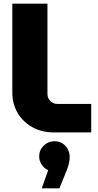

<svg xmlns="http://www.w3.org/2000/svg" viewBox="-20 -720 534 1044"><path d="M273 0Q205 0 154 -29.5Q103 -59 75 -107.5Q47 -156 47 -216V-700H238V-209Q238 -187 253.5 -171Q269 -155 291 -155H476V0ZM207 304 242 205Q220 196 206.5 175Q193 154 193 131Q193 96 217.5 72Q242 48 275 48Q313 48 336 73.5Q359 99 359 134Q359 168 340 213L303 304Z"/></svg>

Font: MuseoModerno ExtraBold
Style: Regular
Weight: 800
Designer: Pablo Cosgaya, Héctor Gatti, Marcela Romero, and the Authors of The MuseoModerno Project.
Foundry: Omnibus-Type Team
Version: Version 1.001